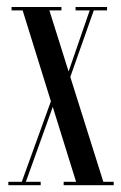

<svg xmlns="http://www.w3.org/2000/svg" viewBox="-20 -544 356 564"><path d="M4.5 0V-10H44L129.5 -246.5L46.5 -513.5H14V-523.5H160.5V-513.5H125L181.5 -334L243.5 -513.5H202V-523.5H294.5V-513.5H255.5L186.5 -318L283.5 -10H314V0H167V-10H203.5L135 -230L56 -10H99.5V0Z"/></svg>

Font: Imbue 100pt
Style: Regular
Weight: 400
Designer: Tyler Finck
Foundry: Etcetera Type Company
Version: Version 1.102; ttfautohint (v1.8.3)